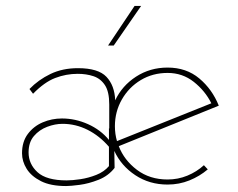

<svg xmlns="http://www.w3.org/2000/svg" viewBox="-20 -614 799 645"><path d="M202 11Q150 11 117.5 -5.5Q85 -22 69.5 -47Q54 -72 54 -99Q54 -138 73.5 -164Q93 -190 123.5 -203Q154 -216 188 -216Q233 -216 275.5 -197Q318 -178 346 -144V-183L347 -182Q347 -184 347 -185Q347 -186 347 -184V-263Q347 -306 332.5 -328Q318 -350 294 -358Q270 -366 241 -366Q202 -366 165.5 -352Q129 -338 91 -299L79 -315Q109 -346 149.5 -365.5Q190 -385 242 -385Q310 -385 337.5 -356Q365 -327 367 -277Q390 -326 437 -356.5Q484 -387 543 -387Q606 -387 649.5 -350.5Q693 -314 715 -259L379 -123Q397 -76 440 -43.5Q483 -11 543 -11Q578 -11 609.5 -24Q641 -37 665 -59L678 -45Q651 -22 616.5 -8Q582 6 543 6Q482 6 434.5 -25.5Q387 -57 364 -107L365 -50Q344 -23 311 -10Q278 3 247.5 7Q217 11 202 11ZM366 -190Q366 -164 373 -140L690 -267Q669 -309 631 -339Q593 -369 543 -369Q493 -369 453 -345Q413 -321 389.5 -280Q366 -239 366 -190ZM76 -102Q76 -63 106 -35.5Q136 -8 204 -8Q223 -8 250 -12Q277 -16 303.5 -26.5Q330 -37 346 -56V-121Q314 -158 274 -178Q234 -198 190 -198Q165 -198 138.5 -188Q112 -178 94 -157Q76 -136 76 -102ZM454 -594 362 -461H343L432 -594Z"/></svg>

Font: Synthetic Thin
Style: Regular
Weight: 100
Designer: Santiago Orozco
Foundry: Typemade
Version: Version 2.000; ttfautohint (v1.8.4.7-5d5b)